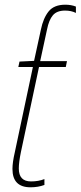

<svg xmlns="http://www.w3.org/2000/svg" viewBox="-20 -787 343 817"><path d="M110 10Q142 10 169 0V-25Q144 -15 112 -15Q60 -15 60 -70Q60 -96 69 -140L146 -502H260L265 -527H151L180 -661Q188 -702 205 -722Q222 -742 257 -742Q283 -742 303 -732V-759Q283 -767 258 -767Q210 -767 187 -738.5Q164 -710 154 -661L125 -528L63 -525L58 -502H120L43 -139Q33 -96 33 -68Q33 10 110 10Z"/></svg>

Font: Noto Sans UI SemiCondensed Thin
Style: Italic
Weight: 250
Width: 4
Italic angle: -12°
Designer: Monotype Design Team
Foundry: Monotype Imaging Inc.
Version: Version 1.901